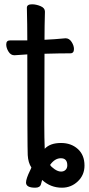

<svg xmlns="http://www.w3.org/2000/svg" viewBox="-20 -671 413 893"><path d="M264 127Q277 127 285 119Q293 111 293 98Q293 65 263 65Q235 65 213 96Q218 105 234 116Q250 127 264 127ZM268 202Q215 202 176 166Q175 170 170.5 186Q166 202 144 202Q101 202 101 178Q101 169 106 154.5Q111 140 118 126Q125 112 126 108Q111 86 109 50.5Q107 15 107 -418L47 -414Q30 -414 19.5 -431Q9 -448 9 -464Q9 -483 26 -483H107Q107 -556 105 -635Q105 -651 129 -651Q148 -651 168.5 -642.5Q189 -634 189 -617Q187 -548 187 -486Q233 -488 285 -493Q302 -493 313 -476Q324 -459 324 -443Q324 -423 307 -423Q259 -423 187 -421L186 -92Q186 -29 188 21Q213 -6 264 -6Q311 -6 342 22Q373 50 373 99Q373 143 342 172.5Q311 202 268 202Z"/></svg>

Font: ToneOZ-Pinyin-WenKai-Medium
Style: Medium
Weight: 700
Designer: Fontworks Inc.
Foundry: ToneOZ
Version: Version 0.240331